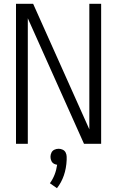

<svg xmlns="http://www.w3.org/2000/svg" viewBox="-20 -755 615 1008"><path d="M64 0V-735H92H154L449 -76V-735H511V0H483H421L126 -659V0ZM279 233 242 207Q272 166 280 110Q273 109 266 106Q255 101 250 90.5Q245 80 245 68.5Q245 57 250 46.5Q255 36 265.5 31Q276 26 288 26Q299 26 309.5 31Q320 36 325 46.5Q330 57 330 68V70V85Q326 173 279 233ZM330 79V70V74Z"/></svg>

Font: Jozsika Light
Style: Regular
Weight: 300
Monospace: yes
Designer: Belleve Invis
Foundry: Belleve Invis
Version: 2.1.0